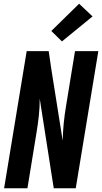

<svg xmlns="http://www.w3.org/2000/svg" viewBox="-20 -1009 547 1029"><path d="M2 0 123 -735H241L255 -639L316 -255Q317 -301 321.5 -347.5Q326 -394 334 -441L382 -735H507L386 0H268L193 -480Q193 -434 188 -387.5Q183 -341 175 -294L127 0ZM312 -787 255 -843 404 -989 476 -921Z"/></svg>

Font: Iosevka Term Curly XBd Obl
Style: Regular
Weight: 800
Italic angle: -9°
Designer: Belleve Invis
Foundry: Belleve Invis
Version: Version 32.3.0